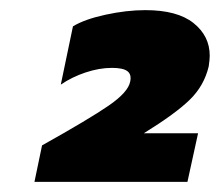

<svg xmlns="http://www.w3.org/2000/svg" viewBox="-20 -729 434 379"><path d="M63 -442Q156 -494 194.5 -520.5Q233 -547 237 -568Q240 -582 231.5 -588.5Q223 -595 201 -595Q176 -595 149 -586Q122 -577 100 -562L124 -677Q147 -691 188.5 -700Q230 -709 267 -709Q330 -709 362 -683.5Q394 -658 394 -619Q394 -612 392 -598Q383 -560 355 -532.5Q327 -505 264 -466H371L350 -370H48Z"/></svg>

Font: Prompt ExtraBold
Style: Italic
Weight: 800
Italic angle: -12°
Designer: Katatrad Team
Foundry: CadsonDemak
Version: Version 1.001